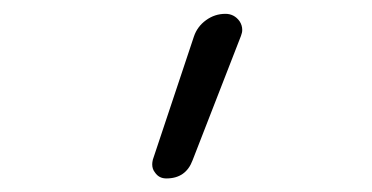

<svg xmlns="http://www.w3.org/2000/svg" viewBox="-20 -565 540 279"><path d="M261.7 -511.7Q266.6 -526.4 279.3 -535.6Q292 -544.9 307.6 -544.9Q320.3 -544.9 328.1 -534.2Q332 -528.3 332 -521.5Q332 -517.6 330.1 -512.7L259.8 -332Q250 -305.7 221.7 -305.7Q210.9 -305.7 205.1 -314.5Q201.2 -319.3 201.2 -326.2Q201.2 -329.1 202.1 -333Z"/></svg>

Font: Rounded-L Mgen+ 1mn light
Style: Regular
Weight: 200
Designer: [Source Han Sans]
Ryoko NISHIZUKA  (kana & ideographs); Paul D. Hunt (Latin, Greek & Cyrillic); Wenlong ZHANG  (bopomofo
Version: Version 1.059.20150602